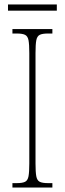

<svg xmlns="http://www.w3.org/2000/svg" viewBox="-20 -845 293 865"><path d="M36 0V-20H56Q81 -20 93 -26Q105 -32 108.5 -51Q112 -70 112 -108V-606Q112 -645 108.5 -663.5Q105 -682 93 -688Q81 -694 56 -694H36V-714H216V-694H196Q171 -694 159 -688Q147 -682 143.5 -663.5Q140 -645 140 -606V-108Q140 -70 143.5 -51Q147 -32 159 -26Q171 -20 196 -20H216V0ZM16 -797V-825H236V-797Z"/></svg>

Font: Noto Serif Myanmar ExtraCondensed Thin
Style: Regular
Weight: 100
Width: 2
Designer: Ben Mitchell and the Monotype Design Team
Foundry: Monotype Imaging Inc.
Version: Version 2.106; ttfautohint (v1.8.4.7-5d5b)